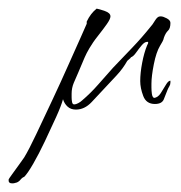

<svg xmlns="http://www.w3.org/2000/svg" viewBox="-136 -245 420 445"><path d="M-108 180Q-117 180 -116 171Q-116 170 -108 159Q-100 148 -91 135.5Q-82 123 -80 120Q-69 102 -52 66Q-35 30 -15 -12.5Q5 -55 22.5 -94.5Q40 -134 52 -160.5Q64 -187 65 -190V-195Q74 -214 88 -225Q94 -224 107 -219.5Q120 -215 120 -207Q120 -201 111.5 -189Q103 -177 93.5 -165Q84 -153 80 -147Q70 -132 65 -122Q60 -112 56 -102Q52 -92 45 -76Q40 -65 35 -53Q30 -41 30 -28V-19Q30 -14 31 -8.5Q32 -3 36 -3Q40 -3 45.5 -6Q51 -9 54 -12Q74 -29 91.5 -49Q109 -69 126 -88Q148 -111 170.5 -134.5Q193 -158 213 -183Q217 -187 223 -197Q229 -207 235 -207H237Q242 -207 250.5 -202.5Q259 -198 259 -192Q259 -179 253.5 -174Q248 -169 244 -158Q243 -153 240.5 -148.5Q238 -144 235 -139Q226 -124 220.5 -96Q215 -68 215 -51V-42Q215 -35 216 -27.5Q217 -20 221 -18Q230 -19 236.5 -29Q243 -39 248.5 -48.5Q254 -58 259 -58V-54Q259 -49 256.5 -45Q254 -41 252 -36Q248 -25 243.5 -14.5Q239 -4 223 -4Q203 -4 196 -22.5Q189 -41 189 -57Q189 -76 193.5 -99.5Q198 -123 205 -140Q206 -142 207 -144Q208 -146 207 -148H205Q199 -148 192 -139.5Q185 -131 179 -122.5Q173 -114 167 -112V-111L159 -104Q149 -86 134 -70Q119 -54 105 -39Q93 -26 76.5 -8.5Q60 9 40 9Q28 9 20.5 2Q13 -5 10 -15Q6 0 -6 26.5Q-18 53 -32 82.5Q-46 112 -59 134.5Q-72 157 -80 165Q-84 166 -89 172Q-94 178 -101 179Q-103 180 -108 180Z"/></svg>

Font: Qwitcher Grypen
Style: Regular
Weight: 400
Designer: Robert E. Leuschke
Foundry: Robert E. Leuschke
Version: Version 1.100; ttfautohint (v1.8.3)